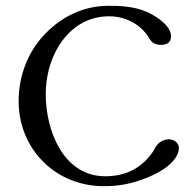

<svg xmlns="http://www.w3.org/2000/svg" viewBox="-20 -631 661 659"><path d="M336 8C379 8 424 3 482 -20C553 -48 594 -87 594 -124C594 -140 575 -159 546 -151C524 -145 515 -129 506 -112C468 -55 413 -26 341 -26C269 -26 217 -66 184 -122C152 -176 137 -245 137 -308C137 -364 151 -421 178 -467C214 -529 272 -573 349 -575C407 -577 463 -549 492 -500C500 -485 513 -477 532 -477C555 -477 567 -487 567 -506C567 -528 550 -551 514 -574C478 -597 432 -613 348 -611C264 -610 191 -572 138 -518C78 -458 43 -373 44 -280C45 -205 72 -138 117 -88C170 -28 248 8 336 8Z"/></svg>

Font: GFS Ignacio
Style: Regular
Weight: 400
Designer: George D. Matthiopoulos
Foundry: George D. Matthiopoulos
Version: Version 1.000